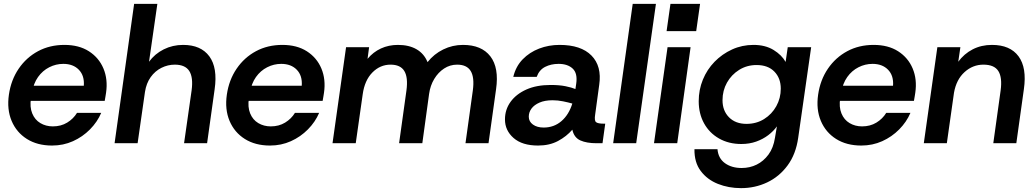

<svg xmlns="http://www.w3.org/2000/svg" viewBox="-20 -740 5347 992"><path d="M249 12Q173 12 119 -22Q65 -56 40 -115.5Q15 -175 26 -251Q37 -327 76.5 -385Q116 -443 176.5 -475.5Q237 -508 313 -508Q388 -508 439.5 -475Q491 -442 514.5 -386Q538 -330 528 -261Q527 -253 525 -242Q523 -231 521 -219H108L119 -297H413Q417 -349 387.5 -379.5Q358 -410 307 -410Q269 -410 234.5 -392.5Q200 -375 176.5 -342Q153 -309 145 -260L140 -232Q133 -187 146.5 -154Q160 -121 188.5 -104Q217 -87 253 -87Q295 -87 327 -106.5Q359 -126 378 -157H503Q483 -110 445 -71.5Q407 -33 357 -10.5Q307 12 249 12Z M931 0 970 -273Q979 -340 958 -373Q937 -406 883 -406Q847 -406 814 -389.5Q781 -373 758.5 -341.5Q736 -310 729 -265L691 0H572L673 -720H793L750 -421Q780 -462 826 -485Q872 -508 926 -508Q1018 -508 1061.5 -449Q1105 -390 1089 -279L1050 0Z M1375 12Q1299 12 1245 -22Q1191 -56 1166 -115.5Q1141 -175 1152 -251Q1163 -327 1202.5 -385Q1242 -443 1302.5 -475.5Q1363 -508 1439 -508Q1514 -508 1565.5 -475Q1617 -442 1640.5 -386Q1664 -330 1654 -261Q1653 -253 1651 -242Q1649 -231 1647 -219H1234L1245 -297H1539Q1543 -349 1513.5 -379.5Q1484 -410 1433 -410Q1395 -410 1360.5 -392.5Q1326 -375 1302.5 -342Q1279 -309 1271 -260L1266 -232Q1259 -187 1272.5 -154Q1286 -121 1314.5 -104Q1343 -87 1379 -87Q1421 -87 1453 -106.5Q1485 -126 1504 -157H1629Q1609 -110 1571 -71.5Q1533 -33 1483 -10.5Q1433 12 1375 12Z M1698 0 1768 -496H1887L1879 -436Q1908 -471 1948 -489.5Q1988 -508 2036 -508Q2093 -508 2132 -485.5Q2171 -463 2189 -419Q2222 -461 2270 -484.5Q2318 -508 2372 -508Q2468 -508 2513.5 -449Q2559 -390 2543 -279L2504 0H2385L2423 -273Q2432 -340 2412 -373Q2392 -406 2342 -406Q2305 -406 2274.5 -386Q2244 -366 2223.5 -332Q2203 -298 2197 -255L2162 0H2042L2080 -273Q2089 -340 2069 -373Q2049 -406 1998 -406Q1944 -406 1904 -365.5Q1864 -325 1854 -253L1818 0Z M2760 12Q2678 12 2633.5 -27Q2589 -66 2589 -123Q2589 -174 2618 -214Q2647 -254 2699.5 -277.5Q2752 -301 2825 -301Q2870 -301 2902 -294.5Q2934 -288 2953 -280L2957 -307Q2965 -361 2939 -385.5Q2913 -410 2866 -410Q2827 -410 2796.5 -394.5Q2766 -379 2753 -343H2632Q2645 -397 2680.5 -433.5Q2716 -470 2765.5 -489Q2815 -508 2871 -508Q2982 -508 3036 -453Q3090 -398 3076 -302L3055 -148Q3050 -117 3059.5 -109Q3069 -101 3100 -101H3107L3093 0H3062Q3011 0 2978.5 -14.5Q2946 -29 2937 -70Q2907 -35 2863 -11.5Q2819 12 2760 12ZM2712 -137Q2712 -112 2733.5 -96.5Q2755 -81 2789 -81Q2842 -81 2880.5 -114Q2919 -147 2937 -205Q2916 -211 2889 -216.5Q2862 -222 2835 -222Q2795 -222 2767.5 -210Q2740 -198 2726 -179Q2712 -160 2712 -137Z M3148 0 3249 -720H3369L3267 0Z M3359 0 3429 -496H3548L3479 0ZM3424 -579 3444 -720H3597L3577 -579Z M3809 232Q3744 232 3689 210Q3634 188 3600.5 143.5Q3567 99 3568 31H3687Q3691 78 3725.5 103Q3760 128 3812 128Q3854 128 3889.5 110.5Q3925 93 3950.5 58.5Q3976 24 3984 -28L3994 -87Q3976 -62 3949 -41.5Q3922 -21 3887 -8.5Q3852 4 3810 4Q3745 4 3695 -24.5Q3645 -53 3617.5 -103Q3590 -153 3590 -217Q3590 -276 3611.5 -328.5Q3633 -381 3672 -421Q3711 -461 3762.5 -484.5Q3814 -508 3873 -508Q3934 -508 3976.5 -482Q4019 -456 4039 -420L4050 -496H4171L4104 -28Q4092 57 4049 115Q4006 173 3943.5 202.5Q3881 232 3809 232ZM3837 -100Q3888 -100 3928 -125Q3968 -150 3991 -191.5Q4014 -233 4014 -282Q4014 -336 3981 -370Q3948 -404 3889 -404Q3839 -404 3799 -379Q3759 -354 3736 -313Q3713 -272 3713 -222Q3713 -168 3746.5 -134Q3780 -100 3837 -100Z M4430 12Q4354 12 4300 -22Q4246 -56 4221 -115.5Q4196 -175 4207 -251Q4218 -327 4257.5 -385Q4297 -443 4357.5 -475.5Q4418 -508 4494 -508Q4569 -508 4620.5 -475Q4672 -442 4695.5 -386Q4719 -330 4709 -261Q4708 -253 4706 -242Q4704 -231 4702 -219H4289L4300 -297H4594Q4598 -349 4568.5 -379.5Q4539 -410 4488 -410Q4450 -410 4415.5 -392.5Q4381 -375 4357.5 -342Q4334 -309 4326 -260L4321 -232Q4314 -187 4327.5 -154Q4341 -121 4369.5 -104Q4398 -87 4434 -87Q4476 -87 4508 -106.5Q4540 -126 4559 -157H4684Q4664 -110 4626 -71.5Q4588 -33 4538 -10.5Q4488 12 4430 12Z M5112 0 5150 -273Q5159 -340 5138 -373Q5117 -406 5061 -406Q5006 -406 4963.5 -367.5Q4921 -329 4909 -261L4872 0H4753L4823 -496H4942L4931 -421Q4961 -462 5005.5 -485Q5050 -508 5105 -508Q5199 -508 5242.5 -449Q5286 -390 5270 -279L5231 0Z"/></svg>

Font: Host Grotesk Light SemiBold
Style: Italic
Weight: 600
Italic angle: -8°
Version: Version 1.003